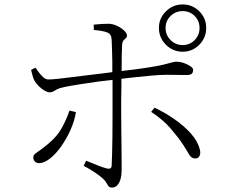

<svg xmlns="http://www.w3.org/2000/svg" viewBox="-20 -822 1040 865"><path d="M485 23Q474 23 469 17Q464 11 459.5 2Q455 -7 444 -17Q429 -31 404.5 -47Q380 -63 357 -75L368 -98Q390 -89 416 -78.5Q442 -68 461 -63Q470 -61 476 -63Q482 -65 483 -75Q484 -92 485 -128Q486 -164 486.5 -209Q487 -254 487 -298V-424Q487 -443 487 -462Q460 -459 426 -455Q383 -449 341.5 -442.5Q300 -436 270 -430Q249 -426 238.5 -420.5Q228 -415 221 -410.5Q214 -406 203 -406Q194 -406 181 -413.5Q168 -421 155.5 -433Q143 -445 135 -459Q131 -467 127 -480Q123 -493 120 -507L140 -517Q152 -498 168 -480.5Q184 -463 198 -464Q213 -464 242 -467Q271 -470 308 -475L381 -484Q417 -488 448 -492Q471 -495 486 -497Q486 -523 486 -548Q485 -579 484.5 -604Q484 -629 483 -643Q482 -668 464 -675.5Q446 -683 403 -687L402 -711Q419 -713 438.5 -714Q458 -715 471 -715Q490 -714 508.5 -705Q527 -696 539.5 -684Q552 -672 552 -662Q552 -654 546.5 -649.5Q541 -645 536 -639Q531 -633 530 -618Q529 -601 528.5 -570.5Q528 -540 528 -504Q527 -502 527 -502Q598 -510 642 -517Q694 -525 719.5 -531.5Q745 -538 755.5 -541Q766 -544 774 -544Q791 -544 808.5 -538Q826 -532 838 -523.5Q850 -515 850 -508Q850 -494 843 -489Q836 -484 818 -484Q799 -484 777.5 -484.5Q756 -485 728 -485Q705 -485 663.5 -481.5Q622 -478 578 -473Q551 -470 527 -467Q527 -450 527 -434Q526 -399 526 -372V-317Q526 -281 526.5 -238.5Q527 -196 527.5 -155.5Q528 -115 528 -87V-51Q528 -32 523 -15Q518 2 508.5 12.5Q499 23 485 23ZM803 -589Q759 -589 727.5 -620.5Q696 -652 696 -696Q696 -740 727.5 -771Q759 -802 803 -802Q847 -802 878 -771Q909 -740 909 -696Q909 -652 878 -620.5Q847 -589 803 -589ZM803 -619Q835 -619 857 -641.5Q879 -664 879 -696Q879 -728 857 -750Q835 -772 803 -772Q771 -772 748.5 -750Q726 -728 726 -696Q726 -664 748.5 -641.5Q771 -619 803 -619ZM859 -108Q842 -108 831 -127.5Q820 -147 805 -170Q787 -198 751 -240.5Q715 -283 661 -318L676 -337Q723 -315 766 -285Q809 -255 840 -220.5Q871 -186 880 -149Q885 -131 879 -119.5Q873 -108 859 -108ZM156 -87Q143 -87 136.5 -95Q130 -103 130 -112Q130 -121 135.5 -126.5Q141 -132 150 -138Q159 -144 171 -153Q230 -197 254.5 -239Q279 -281 293 -324L322 -317Q316 -278 298 -237.5Q280 -197 256 -163Q232 -129 205.5 -108Q179 -87 156 -87Z"/></svg>

Font: Noto Serif HK ExtraLight ExtraLight
Style: Regular
Weight: 250
Version: Version 2.003-H1;hotconv 1.1.1;makeotfexe 2.6.0